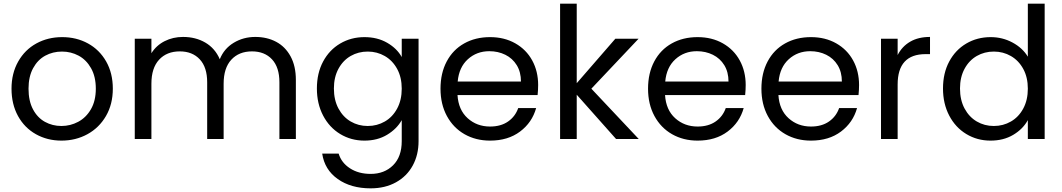

<svg xmlns="http://www.w3.org/2000/svg" viewBox="-20 -760 5810 1050"><path d="M316 9Q239 9 176.5 -26Q114 -61 78.5 -125.5Q43 -190 43 -275Q43 -359 79.5 -423.5Q116 -488 179 -522.5Q242 -557 320 -557Q398 -557 461 -522.5Q524 -488 560.5 -424Q597 -360 597 -275Q597 -190 559.5 -125.5Q522 -61 458 -26Q394 9 316 9ZM316 -71Q365 -71 408 -94Q451 -117 477.5 -163Q504 -209 504 -275Q504 -341 478 -387Q452 -433 410 -455.5Q368 -478 319 -478Q269 -478 227.5 -455.5Q186 -433 161 -387Q136 -341 136 -275Q136 -208 160.5 -162Q185 -116 226 -93.5Q267 -71 316 -71Z M1376 -558Q1440 -558 1490 -531.5Q1540 -505 1569 -452Q1598 -399 1598 -323V0H1508V-310Q1508 -392 1467.5 -435.5Q1427 -479 1358 -479Q1287 -479 1245 -433.5Q1203 -388 1203 -302V0H1113V-310Q1113 -392 1072.5 -435.5Q1032 -479 963 -479Q892 -479 850 -433.5Q808 -388 808 -302V0H717V-548H808V-469Q835 -512 880.5 -535Q926 -558 981 -558Q1050 -558 1103 -527Q1156 -496 1182 -436Q1205 -494 1258 -526Q1311 -558 1376 -558Z M1973 -557Q2044 -557 2097.5 -526Q2151 -495 2177 -448V-548H2269V12Q2269 87 2237 145.5Q2205 204 2145.5 237Q2086 270 2007 270Q1899 270 1827 219Q1755 168 1742 80H1832Q1847 130 1894 160.5Q1941 191 2007 191Q2082 191 2129.5 144Q2177 97 2177 12V-103Q2150 -55 2097 -23Q2044 9 1973 9Q1900 9 1840.5 -27Q1781 -63 1747 -128Q1713 -193 1713 -276Q1713 -360 1747 -423.5Q1781 -487 1840.5 -522Q1900 -557 1973 -557ZM2177 -275Q2177 -337 2152 -383Q2127 -429 2084.5 -453.5Q2042 -478 1991 -478Q1940 -478 1898 -454Q1856 -430 1831 -384Q1806 -338 1806 -276Q1806 -213 1831 -166.5Q1856 -120 1898 -95.5Q1940 -71 1991 -71Q2042 -71 2084.5 -95.5Q2127 -120 2152 -166.5Q2177 -213 2177 -275Z M2923 -295Q2923 -269 2920 -240H2482Q2487 -159 2537.5 -113.5Q2588 -68 2660 -68Q2719 -68 2758.5 -95.5Q2798 -123 2814 -169H2912Q2890 -90 2824 -40.5Q2758 9 2660 9Q2582 9 2520.5 -26Q2459 -61 2424 -125.5Q2389 -190 2389 -275Q2389 -360 2423 -424Q2457 -488 2518.5 -522.5Q2580 -557 2660 -557Q2738 -557 2798 -523Q2858 -489 2890.5 -429.5Q2923 -370 2923 -295ZM2829 -314Q2829 -366 2806 -403.5Q2783 -441 2743.5 -460.5Q2704 -480 2656 -480Q2587 -480 2538.5 -436Q2490 -392 2483 -314Z M3349 0 3134 -242V0H3043V-740H3134V-305L3345 -548H3472L3214 -275L3473 0Z M4058 -295Q4058 -269 4055 -240H3617Q3622 -159 3672.5 -113.5Q3723 -68 3795 -68Q3854 -68 3893.5 -95.5Q3933 -123 3949 -169H4047Q4025 -90 3959 -40.5Q3893 9 3795 9Q3717 9 3655.5 -26Q3594 -61 3559 -125.5Q3524 -190 3524 -275Q3524 -360 3558 -424Q3592 -488 3653.5 -522.5Q3715 -557 3795 -557Q3873 -557 3933 -523Q3993 -489 4025.5 -429.5Q4058 -370 4058 -295ZM3964 -314Q3964 -366 3941 -403.5Q3918 -441 3878.5 -460.5Q3839 -480 3791 -480Q3722 -480 3673.5 -436Q3625 -392 3618 -314Z M4678 -295Q4678 -269 4675 -240H4237Q4242 -159 4292.5 -113.5Q4343 -68 4415 -68Q4474 -68 4513.5 -95.5Q4553 -123 4569 -169H4667Q4645 -90 4579 -40.5Q4513 9 4415 9Q4337 9 4275.5 -26Q4214 -61 4179 -125.5Q4144 -190 4144 -275Q4144 -360 4178 -424Q4212 -488 4273.5 -522.5Q4335 -557 4415 -557Q4493 -557 4553 -523Q4613 -489 4645.5 -429.5Q4678 -370 4678 -295ZM4584 -314Q4584 -366 4561 -403.5Q4538 -441 4498.5 -460.5Q4459 -480 4411 -480Q4342 -480 4293.5 -436Q4245 -392 4238 -314Z M4889 -459Q4913 -506 4957.5 -532Q5002 -558 5066 -558V-464H5042Q4889 -464 4889 -298V0H4798V-548H4889Z M5137 -276Q5137 -360 5171 -423.5Q5205 -487 5264.5 -522Q5324 -557 5398 -557Q5462 -557 5517 -527.5Q5572 -498 5601 -450V-740H5693V0H5601V-103Q5574 -54 5521 -22.5Q5468 9 5397 9Q5324 9 5264.5 -27Q5205 -63 5171 -128Q5137 -193 5137 -276ZM5601 -275Q5601 -337 5576 -383Q5551 -429 5508.5 -453.5Q5466 -478 5415 -478Q5364 -478 5322 -454Q5280 -430 5255 -384Q5230 -338 5230 -276Q5230 -213 5255 -166.5Q5280 -120 5322 -95.5Q5364 -71 5415 -71Q5466 -71 5508.5 -95.5Q5551 -120 5576 -166.5Q5601 -213 5601 -275Z"/></svg>

Font: DVN-Poppins
Style: Regular
Weight: 400
Designer: Ninad Kale (Devanagari), Jonny Pinhorn (Latin)
Foundry: Indian Type Foundry
Version: 4.004